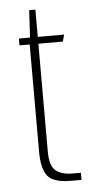

<svg xmlns="http://www.w3.org/2000/svg" viewBox="-46 -587 295 617"><g transform="rotate(-5 102.0 -279.0)"><path d="M159 0Q101 0 82.5 -24Q64 -48 64 -102V-448H31V-470H67L72 -558H92V-470H177L171 -448H92V-100Q92 -54 111 -38.5Q130 -23 165 -23H192V0Z"/></g></svg>

Font: Smooch Sans ExtraLight
Style: Regular
Weight: 200
Designer: Robert E. Leuschke
Foundry: Robert E. Leuschke
Version: Version 1.010; ttfautohint (v1.8.3)